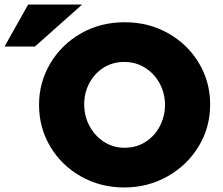

<svg xmlns="http://www.w3.org/2000/svg" viewBox="-139 -812 983 846"><path d="M787 -352Q787 -451 737.5 -534Q688 -617 602 -665.5Q516 -714 410 -714Q304 -714 218 -665Q132 -616 82.5 -532.5Q33 -449 33 -350Q33 -250 82 -167Q131 -84 217 -35Q303 14 409 14Q512 14 598.5 -34.5Q685 -83 736 -166.5Q787 -250 787 -352ZM588 -350Q588 -300 565.5 -256.5Q543 -213 502.5 -187Q462 -161 410 -161Q359 -161 318.5 -187.5Q278 -214 255 -257.5Q232 -301 232 -352Q232 -403 254.5 -445.5Q277 -488 317 -513.5Q357 -539 409 -539Q460 -539 501 -513Q542 -487 565 -443.5Q588 -400 588 -350ZM-119 -607H15L223 -792H-15Z"/></svg>

Font: Geom Black
Style: Bold
Weight: 900
Version: Version 1.102